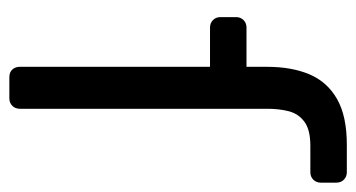

<svg xmlns="http://www.w3.org/2000/svg" viewBox="-200 -580 780 421"><g transform="rotate(90 190.5 -370.0)"><path d="M150 0Q139 0 133 -6.5Q127 -13 127 -23V-440H41Q31 -440 24.5 -446.5Q18 -453 18 -463V-497Q18 -507 24.5 -513.5Q31 -520 41 -520H127V-565Q127 -619 143.5 -658Q160 -697 197.5 -718.5Q235 -740 298 -740H358Q368 -740 374.5 -733.5Q381 -727 381 -717V-683Q381 -673 374.5 -666.5Q368 -660 358 -660H300Q265 -660 247.5 -647Q230 -634 224.5 -613Q219 -592 219 -565V-23Q219 -13 212.5 -6.5Q206 0 196 0Z"/></g></svg>

Font: RubikRegular
Style: Regular
Weight: 400
Designer: Hubert and Fischer
Foundry: Hubert and Fischer
Version: Version 2.300;gftools[0.9.30]